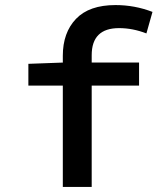

<svg xmlns="http://www.w3.org/2000/svg" viewBox="-20 -738 640 758"><path d="M228 0V-400H92V-486L228 -491V-518Q228 -609 280 -663.5Q332 -718 436 -718Q512 -718 582 -691L558 -606Q504 -627 450 -627Q342 -627 342 -520V-491H529V-400H342V0Z"/></svg>

Font: TypoPRO Source Code Pro
Style: Regular
Weight: 600
Monospace: yes
Designer: Paul D. Hunt, Teo Tuominen
Foundry: Adobe Systems Incorporated
Version: Version 2.010;PS 1.0;hotconv 1.0.84;makeotf.lib2.5.63406